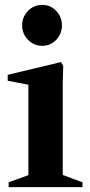

<svg xmlns="http://www.w3.org/2000/svg" viewBox="-20 -772 372 792"><path d="M15.8 -20 105.2 -52.6 97.2 -29.6V-442.6L105.6 -420.8L11.8 -439V-463.4L232 -516L240.8 -499.8L238.8 -429.8V-30L230.8 -53.4L320.2 -20V0H15.8ZM71.4 -667.4Q71.4 -702.4 95.5 -727.1Q119.6 -751.8 154.5 -751.8Q188.2 -751.8 211.8 -727.1Q235.4 -702.4 235.4 -667.4Q235.4 -632.4 211.8 -607.7Q188.2 -583 154.5 -583Q119.6 -583 95.5 -607.7Q71.4 -632.4 71.4 -667.4Z"/></svg>

Font: Wittgenstein
Style: Regular
Weight: 400
Designer: Jörg Drees
Foundry: Jörg Drees
Version: Version 1.003;Glyphs 3.1.2 (3151)